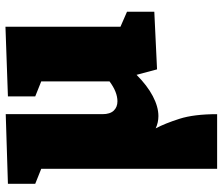

<svg xmlns="http://www.w3.org/2000/svg" viewBox="-76 -509 815 703"><g transform="rotate(-90 331.5 -157.5)"><path d="M258 15Q234 15 213 5Q231 39 248 92Q265 145 265 230H65V-414L10 -436V-536L265 -544V-190Q265 -162 278 -148.5Q291 -135 312 -135Q346 -135 385 -164V-414L330 -436V-536L585 -545V-124L640 -100V0L429 10L409 -65Q370 -26 331 -5.5Q292 15 258 15Z"/></g></svg>

Font: Bitter Black
Style: Regular
Weight: 900
Designer: Sol Matas, and Bitter project Authors
Foundry: Sol Matas
Version: Version 2.001